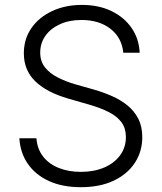

<svg xmlns="http://www.w3.org/2000/svg" viewBox="-20 -758 665 790"><path d="M312.5 12.2Q237.3 12.2 181.9 -12.9Q126.5 -38.1 95 -83.3Q63.5 -128.4 59.6 -189H129.9Q133.3 -144.5 157.7 -113.5Q182.1 -82.5 222.4 -66.7Q262.7 -50.8 312.5 -50.8Q366.7 -50.8 408.4 -68.6Q450.2 -86.4 474.1 -118.9Q498 -151.4 498 -194.3Q498 -230 480 -254.6Q461.9 -279.3 428 -296.6Q394 -314 346.7 -327.6L261.7 -352.1Q171.9 -377.9 125 -423.6Q78.1 -469.2 78.1 -538.6Q78.1 -597.7 109.4 -642.6Q140.6 -687.5 194.8 -712.6Q249 -737.8 316.9 -737.8Q386.2 -737.8 438.7 -712.4Q491.2 -687 521.7 -642.6Q552.2 -598.1 554.7 -541H487.3Q481.4 -603 434.6 -639.4Q387.7 -675.8 314.9 -675.8Q265.1 -675.8 226.8 -658.4Q188.5 -641.1 167 -610.8Q145.5 -580.6 145.5 -541.5Q145.5 -504.9 165.8 -480Q186 -455.1 219.2 -438.5Q252.4 -421.9 290 -411.1L367.2 -389.2Q404.8 -378.4 440.4 -362.8Q476.1 -347.2 504.2 -324.5Q532.2 -301.8 548.8 -269.8Q565.4 -237.8 565.4 -193.8Q565.4 -134.8 534.9 -88.1Q504.4 -41.5 447.8 -14.6Q391.1 12.2 312.5 12.2Z"/></svg>

Font: Inter 17pt Light
Style: Regular
Weight: 300
Version: Version 4.001;git-66647c0bb